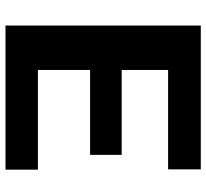

<svg xmlns="http://www.w3.org/2000/svg" viewBox="-46 -705 751 699"><g transform="rotate(90 329.5 -355.5)"><path d="M543.8 -308V-423H234.7V-592H596.6V-711H73V0H597.7V-118H234.7V-308Z"/></g></svg>

Font: Asimov
Style: Wid
Weight: 500
Designer: Google
Version: Version 2.000980; 2014